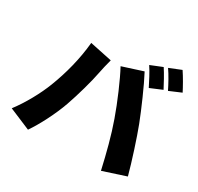

<svg xmlns="http://www.w3.org/2000/svg" viewBox="-183 -1074 1367 1327"><g transform="rotate(30 500.0 -410.0)"><path d="M788 -808 694 -770C721 -731 750 -672 771 -631L866 -671C848 -706 813 -771 788 -808ZM911 -856 817 -818C844 -780 876 -721 896 -680L990 -720C973 -754 937 -818 911 -856ZM178 -317C143 -226 83 -117 21 -36L192 36C242 -36 304 -156 339 -256C370 -344 407 -475 421 -550C425 -573 439 -633 448 -665L271 -702C259 -568 223 -433 178 -317ZM672 -328C711 -219 742 -98 771 30L952 -29C924 -133 871 -296 838 -382C803 -473 732 -636 689 -716L527 -664C569 -587 635 -434 672 -328Z"/></g></svg>

Font: Noto Sans JP Black
Style: Regular
Weight: 900
Designer: Ryoko NISHIZUKA 西塚涼子 (kana, bopomofo & ideographs); Paul D. Hunt (Latin, Greek & Cyrillic); Sandoll Communications 산돌커뮤니
Foundry: Adobe
Version: Version 2.002;hotconv 1.0.116;makeotfexe 2.5.65601